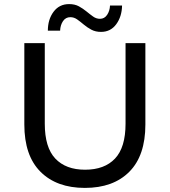

<svg xmlns="http://www.w3.org/2000/svg" viewBox="-20 -911 831 939"><path d="M395 8Q257 8 178 -71Q99 -150 99 -302V-700H199V-306Q199 -190 250.5 -135.5Q302 -81 396 -81Q491 -81 542.5 -135.5Q594 -190 594 -306V-700H691V-302Q691 -150 612.5 -71Q534 8 395 8ZM474 -755Q447 -755 426.5 -766Q406 -777 389.5 -791Q373 -805 357.5 -816Q342 -827 324 -827Q301 -827 288 -807.5Q275 -788 274 -761H214Q214 -816 242 -853.5Q270 -891 318 -891Q346 -891 366 -880Q386 -869 403 -855Q420 -841 435.5 -830Q451 -819 469 -819Q491 -819 504 -838.5Q517 -858 518 -884H577Q576 -830 548.5 -792.5Q521 -755 474 -755Z"/></svg>

Font: Montserrat Medium
Style: Regular
Weight: 500
Designer: Julieta Ulanovsky
Foundry: Julieta Ulanovsky
Version: Version 9.000; ttfautohint (v1.8.4.7-5d5b)